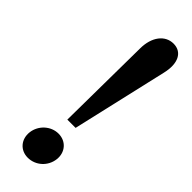

<svg xmlns="http://www.w3.org/2000/svg" viewBox="-276 -839 870 870"><g transform="rotate(45 158.5 -404.5)"><path d="M148 -697 143 -237H196L302 -697C320 -773 294 -821 240 -821C187 -821 148 -773 148 -697ZM63 -76C57 -26 90 12 138 12C188 12 230 -26 236 -76C242 -125 209 -164 160 -164C111 -164 69 -125 63 -76Z"/></g></svg>

Font: TPK Tissa Web SemiBold
Style: Italic
Weight: 600
Italic angle: -7°
Designer: Jacques Le Bailly, Suppakit Chalermlarp | Katatrad Co.,Ltd.
Foundry: Jacques Le Bailly, Cadson Demak Co.,Ltd.
Version: Version 5.000;Glyphs 3.1.2 (3151)